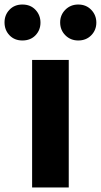

<svg xmlns="http://www.w3.org/2000/svg" viewBox="-66 -829 446 849"><path d="M76 0V-564H238V0ZM33 -650Q-2 -650 -24 -673Q-46 -696 -46 -730Q-46 -763 -24 -786Q-2 -809 33 -809Q69 -809 91 -785.5Q113 -762 113 -729Q113 -696 91 -673Q69 -650 33 -650ZM280 -650Q246 -650 223 -673Q200 -696 200 -730Q200 -763 223 -786Q246 -809 280 -809Q315 -809 337.5 -785.5Q360 -762 360 -729Q360 -696 337.5 -673Q315 -650 280 -650Z"/></svg>

Font: Noto Sans KR Thin ExtraBold
Style: Regular
Weight: 800
Version: Version 2.004-H2;hotconv 1.0.118;makeotfexe 2.5.65603